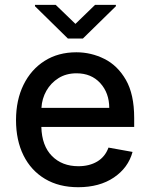

<svg xmlns="http://www.w3.org/2000/svg" viewBox="-20 -771 627 802"><path d="M306.5 11Q226.2 11 168 -23.8Q109.7 -58.6 78.3 -121.6Q46.9 -184.7 46.9 -269.2Q46.9 -353 78.3 -416.9Q109.7 -480.8 166.4 -516.7Q223 -552.6 299 -552.6Q360.8 -552.6 416 -525Q471.2 -497.5 505.9 -437.3Q540.5 -377.1 540.5 -278.4V-240.8H152.7Q154.8 -161.9 197.1 -119.3Q239.3 -76.7 307.5 -76.7Q353 -76.7 386 -96.2Q419 -115.8 433.2 -154.5L533.7 -136.4Q515.6 -70 455.6 -29.5Q395.6 11 306.5 11ZM153.1 -320.3H436.4Q436.1 -382.8 398.8 -423.8Q361.5 -464.8 299.7 -464.8Q256.7 -464.8 224.6 -444.8Q192.5 -424.7 173.8 -391.9Q155.2 -359 153.1 -320.3ZM212.7 -750.7 295.1 -671.2 377.1 -750.7H464.1V-745L326.3 -610.1H263.5L126.1 -745V-750.7Z"/></svg>

Font: Inter UI Medium
Style: Regular
Weight: 500
Designer: Rasmus Andersson
Foundry: rsms
Version: 3.2;8d6f07862